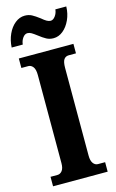

<svg xmlns="http://www.w3.org/2000/svg" viewBox="-141 -982 624 1036"><g transform="rotate(-15 171.0 -464.5)"><path d="M20 -53H59Q74 -53 85 -66.5Q96 -80 96 -109V-601Q96 -633 85 -647Q74 -661 59 -661H20V-714H325V-661H285Q267 -661 257.5 -647.5Q248 -634 248 -600V-110Q248 -82 258.5 -67.5Q269 -53 285 -53H325V0H20ZM150 -808Q133 -821 122 -827.5Q111 -834 100 -834Q85 -834 73.5 -818Q62 -802 60 -781H-2Q0 -821 15.5 -855Q31 -889 56 -909Q81 -929 110 -929Q132 -929 149 -920Q166 -911 191 -892Q206 -879 217.5 -872.5Q229 -866 239 -866Q253 -866 265 -882Q277 -898 279 -919H340Q339 -879 323.5 -845Q308 -811 283.5 -791Q259 -771 230 -771Q208 -771 190.5 -780.5Q173 -790 150 -808Z"/></g></svg>

Font: Noto Serif CondExtraBold
Style: Regular
Weight: 800
Width: 3
Designer: Monotype Design Team
Foundry: Monotype Imaging Inc.
Version: Version 1.001